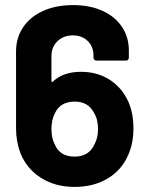

<svg xmlns="http://www.w3.org/2000/svg" viewBox="-20 -728 576 754"><path d="M60 -127Q43 -172 43 -225V-526Q43 -579 70.5 -620.5Q98 -662 149 -685Q200 -708 267 -708Q333 -708 382.5 -685.5Q432 -663 459 -622.5Q486 -582 486 -530V-502Q486 -497 483 -493.5Q480 -490 475 -490H359Q354 -490 350.5 -493.5Q347 -497 347 -502V-511Q347 -545 324.5 -567Q302 -589 266 -589Q229 -589 205.5 -566Q182 -543 182 -508V-410Q182 -407 183.5 -406Q185 -405 187 -407Q228 -446 298 -446Q360 -446 408 -416.5Q456 -387 482 -333Q504 -286 504 -224Q504 -167 485 -123Q460 -62 404.5 -28Q349 6 273 6Q197 6 141 -29.5Q85 -65 60 -127ZM195 -161Q215 -113 273 -113Q329 -113 351 -161Q365 -187 365 -221Q365 -260 349 -285Q327 -329 273 -329Q245 -329 225.5 -317.5Q206 -306 196 -284Q182 -258 182 -221Q182 -186 195 -161Z"/></svg>

Font: Barlow GEO Bold
Style: Regular
Weight: 700
Designer: Jeremy Tribby
Foundry: Tribby Type
Version: Version 1.408